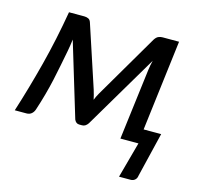

<svg xmlns="http://www.w3.org/2000/svg" viewBox="-101 -617 935 899"><g transform="rotate(15 366.0 -167.5)"><path d="M331 -189Q338.5 -164.5 343 -143Q349 -159 359 -176.5L541.5 -488Q550 -501 559.5 -505Q569 -509 579 -509H659L605 -69.5H690L638 146Q636.5 159 628 166.5Q619.5 174 608 174H551L598.5 0H511L554 -344Q555 -354 557.5 -366.5Q560 -379 563 -391L350 -31Q344.5 -23 337.5 -18.2Q330.5 -13.5 321.5 -13.5H308Q299.5 -13.5 293.5 -18.2Q287.5 -23 284 -31L175.5 -390Q173.5 -376 171.5 -361Q169.5 -346 167 -334.5Q159.5 -295.5 152.2 -258.5Q145 -221.5 136.8 -184.2Q128.5 -147 118 -108.8Q107.5 -70.5 94 -29.5Q89.5 -16 79.8 -8Q70 0 55.5 0H-1Q37 -119 69.5 -245Q102 -371 125.5 -509H200Q210 -509 219.2 -505Q228.5 -501 232.5 -488L331 -189Z"/></g></svg>

Font: Lato Medium
Style: Italic
Weight: 500
Italic angle: -7°
Designer: Lukasz Dziedzic
Foundry: tyPoland Lukasz Dziedzic
Version: Version 2.006; 2014-01-15